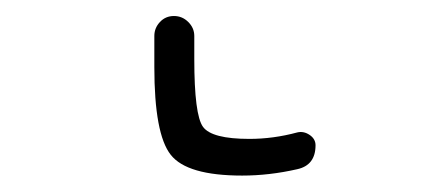

<svg xmlns="http://www.w3.org/2000/svg" viewBox="-20 40 540 235"><path d="M276.4 254.9Q209 254.9 189 229.5Q168.9 204.1 168.9 122.1V84Q168.9 74.2 175.8 66.9Q182.6 59.6 192.9 59.6Q203.1 59.6 210.4 66.9Q217.8 74.2 217.8 84V112.3Q217.8 180.7 228.5 195.3Q239.3 210 285.2 210Q314.5 210 343.8 202.1Q351.6 200.2 358.9 205.1Q366.2 210 366.2 217.8Q366.2 242.2 343.8 247.1Q309.6 254.9 276.4 254.9Z"/></svg>

Font: Rounded Mgen+ 2m light
Style: Regular
Weight: 200
Designer: [Source Han Sans]
Ryoko NISHIZUKA  (kana & ideographs); Paul D. Hunt (Latin, Greek & Cyrillic); Wenlong ZHANG  (bopomofo
Version: Version 1.059.20150602